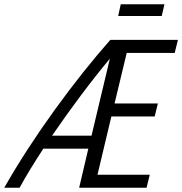

<svg xmlns="http://www.w3.org/2000/svg" viewBox="-70 -880 854 900"><path d="M-50 0Q1 -90 61.5 -183Q122 -276 187.5 -366.5Q253 -457 319 -540Q385 -623 447 -693H764L749 -632H524L467 -395H670L655 -334H452L387 -61H632L617 0H301L344 -183H133Q101 -134 72.5 -87.5Q44 -41 22 0ZM174 -244H359L445 -605Q379 -526 309 -432.5Q239 -339 174 -244ZM484 -805 496 -860H701L688 -805Z"/></svg>

Font: Ubuntu Sans Condensed
Style: Italic
Weight: 400
Width: 3
Italic angle: -13.5°
Designer: Dalton Maag Ltd
Foundry: Dalton Maag Ltd
Version: Version 1.006; ttfautohint (v1.8.4.7-5d5b)